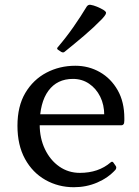

<svg xmlns="http://www.w3.org/2000/svg" viewBox="-20 -775 582 803"><path d="M251 -559Q245 -553 236 -558L224 -566Q215 -571 222 -578Q257 -619 287 -662Q317 -705 343 -748Q349 -756 358 -755Q371 -753 385.5 -747Q400 -741 412 -734Q420 -729 422.5 -725Q425 -721 421.5 -714.5Q418 -708 407 -696Q372 -660 332 -626Q292 -592 251 -559ZM289 8Q224 8 170 -22.5Q116 -53 84.5 -110.5Q53 -168 53 -249Q53 -331 86 -386.5Q119 -442 174 -471Q229 -500 295 -500Q351 -500 397.5 -473.5Q444 -447 472 -398Q500 -349 500 -281Q500 -277 500 -271Q500 -265 499 -260Q496 -251 487 -251H132V-297H439L416 -275Q416 -280 416 -284.5Q416 -289 416 -293Q416 -337 399 -371Q382 -405 352.5 -425Q323 -445 285 -445Q219 -445 182.5 -395.5Q146 -346 146 -254Q146 -197 168 -151Q190 -105 228 -78.5Q266 -52 314 -52Q392 -52 443 -96Q450 -102 455 -94L464 -81Q469 -74 463 -65Q432 -31 386.5 -11.5Q341 8 289 8Z"/></svg>

Font: Hahmlet
Style: Regular
Weight: 400
Designer: Minjoo Ham & Mark Frömberg
Foundry: hypertype
Version: Version 1.001; ttfautohint (v1.8.3)